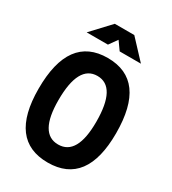

<svg xmlns="http://www.w3.org/2000/svg" viewBox="-215 -1011 1016 1134"><g transform="rotate(30 293.0 -444.0)"><path d="M293 9.8Q28.8 9.8 28.8 -341.8Q28.8 -703.1 293 -703.1Q557.1 -703.1 557.1 -341.8Q557.1 9.8 293 9.8ZM293 -113.3Q421.9 -113.3 421.9 -341.8Q421.9 -580.6 293 -580.6Q164.1 -580.6 164.1 -341.8Q164.1 -113.3 293 -113.3ZM108.4 -771.5 227.1 -898.4H359.9L478.5 -771.5H333.5L285.2 -839.4H301.8L253.4 -771.5Z"/></g></svg>

Font: Cascadia Mono
Style: Regular
Weight: 400
Monospace: yes
Designer: Aaron Bell
Foundry: Saja Typeworks
Version: Version 2102.003